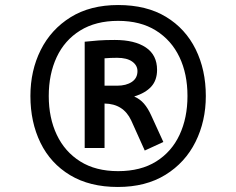

<svg xmlns="http://www.w3.org/2000/svg" viewBox="-20 -732 940 764"><path d="M449 12Q337 12 259 -35Q181 -82 141 -164Q101 -246 101 -350Q101 -451 142 -533Q183 -615 261 -663.5Q339 -712 450 -712Q563 -712 640.5 -665Q718 -618 758.5 -536Q799 -454 799 -350Q799 -250 758 -167.5Q717 -85 638.5 -36.5Q560 12 449 12ZM450 -51Q540 -51 601.5 -89.5Q663 -128 694.5 -195.5Q726 -263 726 -350Q726 -438 694 -505Q662 -572 600.5 -610.5Q539 -649 450 -649Q361 -649 299 -610.5Q237 -572 205.5 -504.5Q174 -437 174 -350Q174 -263 206 -195.5Q238 -128 299.5 -89.5Q361 -51 450 -51ZM556 -133 502 -253Q471 -319 396 -320V-143H317V-566Q344 -569 371.5 -571Q399 -573 437 -573Q516 -573 560.5 -543Q605 -513 605 -454Q605 -413 582 -387.5Q559 -362 514 -348Q537 -338 553 -319.5Q569 -301 582 -272L630 -167ZM396 -391H446Q482 -391 504.5 -406Q527 -421 527 -449Q527 -472 506 -487Q485 -502 446 -502Q433 -502 420 -501.5Q407 -501 396 -500Z"/></svg>

Font: ABeeZee
Style: Regular
Weight: 400
Designer: Anja Meiners
Foundry: Anja Meiners
Version: Version 1.003; ttfautohint (v1.8.3)